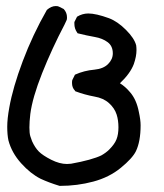

<svg xmlns="http://www.w3.org/2000/svg" viewBox="-20 -272 540 634"><path d="M7.8 191.4Q3.9 172.9 3.9 146.5Q3.9 120.1 10.7 83Q22.5 16.6 55.2 -70.3Q87.9 -157.2 134.8 -239.3Q149.4 -252 164.1 -252Q171.9 -252 174.8 -250L190.4 -242.2Q201.2 -230.5 201.2 -214.8Q201.2 -208 200.2 -206.1L193.4 -191.4Q151.4 -111.3 119.1 -30.3Q86.9 50.8 80.1 104.5Q77.1 129.9 77.1 148.9Q77.1 168 80.1 177.7Q83 187.5 85.9 194.3Q95.7 215.8 108.4 228.5Q121.1 241.2 148.9 255.4Q176.8 269.5 201.2 269.5Q208 269.5 214.8 268.6Q248 262.7 274.4 255.4Q300.8 248 314.5 241.2Q330.1 232.4 340.8 221.7Q358.4 204.1 364.7 188Q371.1 171.9 371.1 148.4Q371.1 125 365.2 106.4Q358.4 85 339.8 68.4Q321.3 51.8 292 46.9Q259.8 41 228.5 29.3L227.5 27.3Q217.8 17.6 217.8 2Q217.8 -5.9 218.8 -7.8L227.5 -25.4Q257.8 -39.1 292 -42Q321.3 -44.9 336.9 -60.5Q352.5 -76.2 352.5 -95.7Q352.5 -120.1 335.4 -132.8Q318.4 -145.5 293 -149.9Q267.6 -154.3 236.3 -162.1L234.4 -165Q225.6 -177.7 225.6 -193.4Q225.6 -195.3 225.6 -199.2L234.4 -216.8Q252 -227.5 271.5 -227.5Q296.9 -227.5 339.8 -211.9Q368.2 -201.2 396 -173.3Q423.8 -145.5 429.7 -122.1Q430.7 -114.3 430.7 -106.4Q430.7 -85.9 421.9 -60.5Q410.2 -29.3 376 2.9Q393.6 13.7 409.2 32.2Q430.7 56.6 438.5 97.7Q444.3 124 444.3 141.6Q444.3 195.3 428.7 227.5Q417 251 378.9 282.2Q340.8 313.5 288.1 327.6Q235.4 341.8 177.7 341.8H176.8Q141.6 331.1 114.3 318.4Q81.1 301.8 49.8 267.1Q18.6 232.4 7.8 191.4Z"/></svg>

Font: JasonHandwriting2
Style: SemiBold
Weight: 600
Version: Version 1.04.7